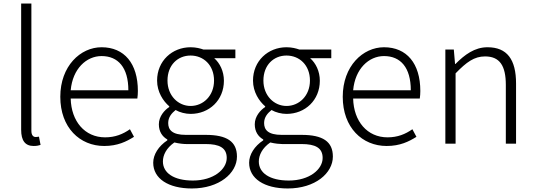

<svg xmlns="http://www.w3.org/2000/svg" viewBox="-20 -815 3038 1089"><path d="M171 13C190 13 200 10 210 7L201 -40C190 -38 186 -38 182 -38C168 -38 158 -49 158 -73V-795H100V-79C100 -17 123 13 171 13Z M571 13C647 13 697 -12 740 -39L717 -82C677 -54 633 -36 576 -36C461 -36 384 -127 381 -256H759C761 -270 762 -285 762 -299C762 -455 685 -547 556 -547C436 -547 322 -440 322 -266C322 -91 433 13 571 13ZM381 -303C392 -425 470 -497 556 -497C650 -497 708 -432 708 -303Z M1068 254C1224 254 1324 167 1324 73C1324 -12 1267 -50 1147 -50H1034C956 -50 934 -79 934 -117C934 -151 954 -173 976 -191C1000 -177 1033 -169 1061 -169C1167 -169 1250 -247 1250 -357C1250 -411 1227 -457 1195 -485H1315V-534H1134C1117 -540 1092 -547 1061 -547C957 -547 871 -470 871 -358C871 -293 906 -241 940 -212V-208C914 -191 881 -156 881 -110C881 -68 901 -40 929 -24V-19C879 14 849 62 849 108C849 198 935 254 1068 254ZM1061 -214C991 -214 930 -272 930 -358C930 -447 989 -500 1061 -500C1134 -500 1194 -446 1194 -358C1194 -272 1133 -214 1061 -214ZM1074 209C966 209 904 166 904 101C904 65 923 25 969 -7C997 0 1024 2 1036 2H1146C1224 2 1266 23 1266 81C1266 145 1192 209 1074 209Z M1612 254C1768 254 1868 167 1868 73C1868 -12 1811 -50 1691 -50H1578C1500 -50 1478 -79 1478 -117C1478 -151 1498 -173 1520 -191C1544 -177 1577 -169 1605 -169C1711 -169 1794 -247 1794 -357C1794 -411 1771 -457 1739 -485H1859V-534H1678C1661 -540 1636 -547 1605 -547C1501 -547 1415 -470 1415 -358C1415 -293 1450 -241 1484 -212V-208C1458 -191 1425 -156 1425 -110C1425 -68 1445 -40 1473 -24V-19C1423 14 1393 62 1393 108C1393 198 1479 254 1612 254ZM1605 -214C1535 -214 1474 -272 1474 -358C1474 -447 1533 -500 1605 -500C1678 -500 1738 -446 1738 -358C1738 -272 1677 -214 1605 -214ZM1618 209C1510 209 1448 166 1448 101C1448 65 1467 25 1513 -7C1541 0 1568 2 1580 2H1690C1768 2 1810 23 1810 81C1810 145 1736 209 1618 209Z M2173 13C2249 13 2299 -12 2342 -39L2319 -82C2279 -54 2235 -36 2178 -36C2063 -36 1986 -127 1983 -256H2361C2363 -270 2364 -285 2364 -299C2364 -455 2287 -547 2158 -547C2038 -547 1924 -440 1924 -266C1924 -91 2035 13 2173 13ZM1983 -303C1994 -425 2072 -497 2158 -497C2252 -497 2310 -432 2310 -303Z M2506 0H2564V-399C2626 -463 2670 -495 2731 -495C2814 -495 2849 -443 2849 -333V0H2907V-341C2907 -478 2856 -547 2745 -547C2672 -547 2616 -505 2563 -452H2561L2554 -534H2506Z"/></svg>

Font: GenYoGothic2 TW L
Style: Regular
Weight: 300
Version: Version 2.100;PS 2.1;hotconv 16.6.51;makeotf.lib2.5.65220 DE